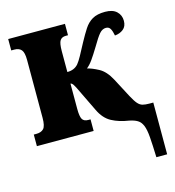

<svg xmlns="http://www.w3.org/2000/svg" viewBox="-110 -635 845 928"><g transform="rotate(-15 312.5 -170.5)"><path d="M558 201Q556 138 553 99.5Q550 61 541.5 40.5Q533 20 517.5 10.5Q502 1 476 -4Q428 -11 391.5 -30.5Q355 -50 333 -97L287 -192Q269 -231 262 -240.5Q255 -250 249 -250V-123Q249 -86 257 -72Q265 -58 287 -58H298V0H14V-58H27Q51 -58 63.5 -71Q76 -84 76 -125V-415Q76 -452 64.5 -465.5Q53 -479 30 -479H14V-536H298V-479H287Q267 -479 258 -465.5Q249 -452 249 -412V-308Q284 -308 304 -331Q314 -343 327 -366.5Q340 -390 360 -428Q379 -463 395.5 -488.5Q412 -514 436 -528Q460 -542 500 -542Q538 -542 557.5 -523.5Q577 -505 577 -477Q577 -449 559.5 -435Q542 -421 517 -419Q513 -441 506 -453.5Q499 -466 484 -466Q466 -466 451.5 -449.5Q437 -433 412 -390Q390 -354 375.5 -333.5Q361 -313 345 -300Q368 -295 401 -277.5Q434 -260 459 -213L509 -118Q524 -90 535 -77.5Q546 -65 559 -61.5Q572 -58 592 -58H612V201Z"/></g></svg>

Font: Noto Serif Condensed Black
Style: Regular
Weight: 900
Width: 3
Designer: Monotype Design Team
Foundry: Monotype Imaging Inc.
Version: Version 2.015; ttfautohint (v1.8.4.7-5d5b)